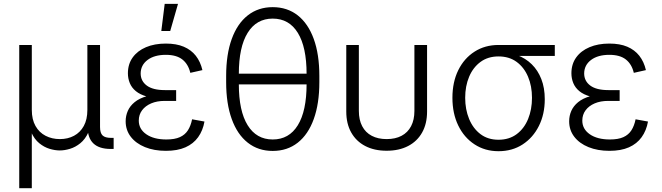

<svg xmlns="http://www.w3.org/2000/svg" viewBox="-20 -775 3444 999"><path d="M80.1 204.1V-541H145.5V-203.1Q145.5 -153.3 164.8 -119.4Q184.1 -85.4 217.3 -68.4Q250.5 -51.3 291.5 -51.3Q333 -51.3 365.2 -68.6Q397.5 -85.9 416 -119.6Q434.6 -153.3 434.6 -203.1V-541H500.5V-114.3Q500.5 -83 513.7 -70.3Q526.9 -57.6 558.1 -57.6H571.3V0H556.2Q496.1 0 466.1 -28.6Q436 -57.1 436 -113.8V-174.3H455.6Q455.6 -121.1 439.5 -85.7Q423.3 -50.3 397.9 -29.8Q372.6 -9.3 344.2 -0.7Q315.9 7.8 291 7.8Q266.1 7.8 237.8 -0.7Q209.5 -9.3 184.3 -29.8Q159.2 -50.3 143.1 -85.7Q127 -121.1 127 -174.3H145.5V204.1Z M843.3 9.8Q781.7 9.8 734.4 -9.5Q687 -28.8 660.4 -63.5Q633.8 -98.1 633.8 -144Q633.8 -172.4 645 -198Q656.2 -223.6 680.4 -243.4Q704.6 -263.2 742.9 -274.4Q781.2 -285.6 835.4 -285.6H896.5V-250H836.9Q796.9 -250 766.6 -237.1Q736.3 -224.1 719.2 -201.2Q702.1 -178.2 702.1 -147.5Q702.1 -103.5 741.2 -76.4Q780.3 -49.3 845.7 -49.3Q889.2 -49.3 916 -61.5Q942.9 -73.7 957.8 -97.2Q972.7 -120.6 979.5 -154.3L1043.9 -142.6Q1035.6 -95.7 1011 -61.3Q986.3 -26.9 944.8 -8.5Q903.3 9.8 843.3 9.8ZM836.4 -262.2Q782.2 -262.2 745.4 -272.5Q708.5 -282.7 686.8 -300.8Q665 -318.8 655.3 -342.8Q645.5 -366.7 645.5 -393.6Q645.5 -441.4 670.4 -476.1Q695.3 -510.7 739.7 -529.5Q784.2 -548.3 842.8 -548.3Q897.5 -548.3 936 -532Q974.6 -515.6 998.8 -484.9Q1022.9 -454.1 1033.2 -410.2L970.2 -396Q959.5 -441.4 928.7 -465.6Q897.9 -489.7 842.8 -489.7Q783.2 -489.7 747.8 -463.1Q712.4 -436.5 711.9 -393.1Q711.9 -353.5 743.7 -329.8Q775.4 -306.2 837.9 -306.2H896.5V-262.2ZM819.3 -613.8 836.9 -754.9H906.2L865.7 -613.8Z M1398.9 10.3Q1323.7 10.3 1269.3 -32.5Q1214.8 -75.2 1185.8 -155.5Q1156.7 -235.8 1156.7 -347.7V-379.9Q1156.7 -492.2 1185.8 -572.3Q1214.8 -652.3 1269.3 -695.1Q1323.7 -737.8 1398.9 -737.8Q1474.6 -737.8 1529.1 -695.1Q1583.5 -652.3 1612.5 -572.3Q1641.6 -492.2 1641.6 -379.9V-347.7Q1641.6 -235.8 1612.5 -155.5Q1583.5 -75.2 1529.1 -32.5Q1474.6 10.3 1398.9 10.3ZM1398.9 -49.3Q1483.9 -49.3 1529.5 -123.3Q1575.2 -197.3 1575.2 -336.9V-390.6Q1575.2 -530.3 1529.5 -604.2Q1483.9 -678.2 1398.9 -678.2Q1314.5 -678.2 1268.6 -604.2Q1222.7 -530.3 1222.7 -390.6V-336.9Q1222.7 -197.3 1268.6 -123.3Q1314.5 -49.3 1398.9 -49.3ZM1202.6 -335.9V-391.6H1597.2V-335.9Z M1991.7 9.3Q1927.2 9.3 1880.1 -15.4Q1833 -40 1807.4 -85.7Q1781.7 -131.3 1781.7 -194.8V-541H1847.2V-197.8Q1847.2 -151.4 1864.5 -118.4Q1881.8 -85.4 1914.3 -68.4Q1946.8 -51.3 1991.7 -51.3Q2037.1 -51.3 2069.3 -68.4Q2101.6 -85.4 2118.9 -118.4Q2136.2 -151.4 2136.2 -197.8V-541H2202.1V-194.8Q2202.1 -131.3 2176.5 -85.7Q2150.9 -40 2103.8 -15.4Q2056.6 9.3 1991.7 9.3Z M2573.7 11.7Q2503.4 11.7 2449 -23.9Q2394.5 -59.6 2364.3 -122.1Q2334 -184.6 2334 -266.1Q2334 -348.1 2364.5 -409.9Q2395 -471.7 2449.2 -506.3Q2503.4 -541 2573.7 -541H2866.7V-483.9H2640.1L2573.7 -481.4Q2519 -481.4 2480.2 -452.9Q2441.4 -424.3 2420.9 -375.7Q2400.4 -327.1 2400.4 -266.1Q2400.4 -205.6 2420.9 -156Q2441.4 -106.4 2480 -77.1Q2518.6 -47.9 2573.7 -47.9Q2629.4 -47.9 2668.5 -77.1Q2707.5 -106.4 2727.8 -156Q2748 -205.6 2748 -266.1Q2748 -327.1 2727.5 -375.7Q2707 -424.3 2668.2 -452.9Q2629.4 -481.4 2573.7 -481.4V-504.4Q2626.5 -504.4 2670.4 -488.3Q2714.4 -472.2 2746.6 -440.7Q2778.8 -409.2 2796.6 -363.5Q2814.5 -317.9 2814.5 -258.8Q2814.5 -180.7 2783.9 -119.6Q2753.4 -58.6 2699.2 -23.4Q2645 11.7 2573.7 11.7Z M3150.9 9.8Q3089.4 9.8 3042 -9.5Q2994.6 -28.8 2968 -63.5Q2941.4 -98.1 2941.4 -144Q2941.4 -172.4 2952.6 -198Q2963.9 -223.6 2988 -243.4Q3012.2 -263.2 3050.5 -274.4Q3088.9 -285.6 3143.1 -285.6H3204.1V-250H3144.5Q3104.5 -250 3074.2 -237.1Q3043.9 -224.1 3026.9 -201.2Q3009.8 -178.2 3009.8 -147.5Q3009.8 -103.5 3048.8 -76.4Q3087.9 -49.3 3153.3 -49.3Q3196.8 -49.3 3223.6 -61.5Q3250.5 -73.7 3265.4 -97.2Q3280.3 -120.6 3287.1 -154.3L3351.6 -142.6Q3343.3 -95.7 3318.6 -61.3Q3293.9 -26.9 3252.4 -8.5Q3210.9 9.8 3150.9 9.8ZM3144 -262.2Q3089.8 -262.2 3053 -272.5Q3016.1 -282.7 2994.4 -300.8Q2972.7 -318.8 2962.9 -342.8Q2953.1 -366.7 2953.1 -393.6Q2953.1 -441.4 2978 -476.1Q3002.9 -510.7 3047.4 -529.5Q3091.8 -548.3 3150.4 -548.3Q3205.1 -548.3 3243.7 -532Q3282.2 -515.6 3306.4 -484.9Q3330.6 -454.1 3340.8 -410.2L3277.8 -396Q3267.1 -441.4 3236.3 -465.6Q3205.6 -489.7 3150.4 -489.7Q3090.8 -489.7 3055.4 -463.1Q3020 -436.5 3019.5 -393.1Q3019.5 -353.5 3051.3 -329.8Q3083 -306.2 3145.5 -306.2H3204.1V-262.2Z"/></svg>

Font: Inter 17pt Light
Style: Regular
Weight: 300
Version: Version 4.001;git-66647c0bb